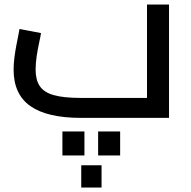

<svg xmlns="http://www.w3.org/2000/svg" viewBox="-20 -520 843 847"><path d="M337 0Q188 0 114 -52Q40 -104 40 -213Q40 -237.3 43.5 -265.3Q47 -293.4 52 -319.4Q57 -345.5 61 -365Q65 -384.5 66 -392L160.9 -374.1Q158.8 -359.7 152.8 -332.4Q146.8 -305.1 141.9 -273.2Q137.1 -241.4 137.1 -212.4Q137.1 -168.3 155.2 -140.6Q173.3 -112.8 217.2 -100.4Q261.1 -88 337 -88H628.5V-500H725.6V0ZM338.4 209V307.3H428V209ZM255.3 60V165.8H352.5V60ZM412.9 60V165.8H510V60Z"/></svg>

Font: TitilliumWeb ExtraLight
Style: Regular
Weight: 400
Designer: Mohamed Gaber, Accademia di Belle Arti di Urbino and others
Foundry: Kief Type Foundry, Accademia di Belle Arti di Urbino and others
Version: Version 3.000; ttfautohint (v1.8.2)